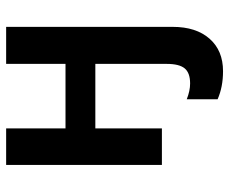

<svg xmlns="http://www.w3.org/2000/svg" viewBox="-82 -478 764 641"><g transform="rotate(-90 300.5 -158.0)"><path d="M407.2 16.1V-222.2H191.9V0H69.8V-520H191.9V-321.8H407.2V-520H530.8V36.1Q530.8 114.3 491.2 159.2Q451.7 204.1 382.8 204.1Q330.1 204.1 289.1 186V83Q317.4 94.2 341.8 94.2Q377 94.2 392.1 76.2Q407.2 58.1 407.2 16.1Z"/></g></svg>

Font: Fixel Text SemiBold
Style: Regular
Weight: 600
Width: 4
Designer: AlfaBravo + MacPaw
Foundry: Kyrylo Tkachov, Marchela Mozhyna, Serhii Makarenko, Maria Weinstein, Zakhar Kryvoshyya
Version: Version 1.211